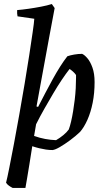

<svg xmlns="http://www.w3.org/2000/svg" viewBox="-20 -732 520 952"><path d="M43 200Q33 195 24 188.5Q15 182 10 174Q16 151 26 100.5Q36 50 49 -18Q62 -86 75.5 -163Q89 -240 102 -316Q115 -392 125 -458.5Q135 -525 142 -572.5Q149 -620 150 -639L67 -651Q64 -664 65 -682Q90 -684 121.5 -688.5Q153 -693 184 -699Q215 -705 237 -712L251 -692Q238 -623 224.5 -550.5Q211 -478 198 -406Q188 -353 179 -302.5Q170 -252 161 -204L169 -202Q187 -237 205 -271.5Q223 -306 241.5 -339.5Q260 -373 278 -401.5Q296 -430 314 -453Q328 -458 348 -461.5Q368 -465 387 -465Q399 -460 413.5 -443Q428 -426 438.5 -396.5Q449 -367 449 -325Q449 -270 439.5 -222.5Q430 -175 413.5 -138Q397 -101 377 -78Q355 -57 328 -37Q301 -17 277 -3Q253 11 240 12Q224 12 207.5 9.5Q191 7 174.5 3Q158 -1 140 -7Q132 44 125.5 84.5Q119 125 114 154Q109 183 106 200ZM258 -37Q277 -48 294 -62Q311 -76 321 -90Q327 -106 332.5 -129.5Q338 -153 342.5 -180.5Q347 -208 350.5 -237Q354 -266 355.5 -294Q357 -322 357 -347Q357 -351 357 -353.5Q357 -356 357 -360Q351 -369 342 -377Q333 -385 325 -390Q307 -367 286.5 -336.5Q266 -306 244.5 -269.5Q223 -233 201 -194.5Q179 -156 159 -116L149 -58Q177 -48 204 -43Q231 -38 258 -37Z"/></svg>

Font: Labrada Medium
Style: Italic
Weight: 500
Italic angle: -7°
Designer: Mercedes Jáuregui
Foundry: Omnibus-Type Team
Version: Version 1.000